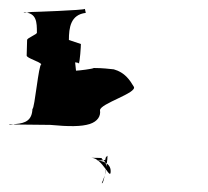

<svg xmlns="http://www.w3.org/2000/svg" viewBox="-33 -485 468 432"><path d="M-13 -205 80 -204C122 -200 150 -200 169 -206C187 -212 194 -224 192 -237C192 -252 277 -276 268 -290C259 -305 248 -322 223 -329C212 -330 199 -332 178 -332C176 -330 144 -326 138 -326L136 -345C130 -345 150 -344 144 -341C147 -346 149 -381 149 -386L122 -395C122 -423 126 -452 160 -456L158 -465C156 -462 42 -458 37 -458C31 -458 23 -454 20 -457C50 -457 50 -434 50 -412C52 -408 28 -400 28 -395L27 -360C27 -354 58 -346 60 -340C54 -342 45 -240 40 -240C39 -214 24 -208 3 -206C-2 -206 -10 -202 -13 -205ZM172 -130C212 -130 189 -128 198 -126C212 -117 206 -96 196 -73C201 -67 212 -142 208 -134C198 -126 216 -124 183 -124C197 -124 216 -118 216 -100C216 -76 198 -130 172 -130Z"/></svg>

Font: Zinc
Style: Regular
Weight: 400
Version: Version 1